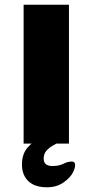

<svg xmlns="http://www.w3.org/2000/svg" viewBox="-20 -608 392 813"><path d="M80 0V-588H272V0ZM179 185Q127 185 100 159Q73 133 73 89Q73 44 97 16.5Q121 -11 150 -21Q167 -27 188 -28.5Q209 -30 224 -27Q239 -24 239 -18Q239 -11 228 -5Q217 1 202 9.5Q187 18 176 31Q165 44 165 64Q165 95 202 95Q230 95 248.5 85.5Q267 76 284 76Q297 76 298 88.5Q299 101 290 120Q280 142 250.5 163.5Q221 185 179 185Z"/></svg>

Font: Goldman
Style: Bold
Weight: 700
Designer: Jaikishan Patel
Version: Version 1.000; ttfautohint (v1.8.3)